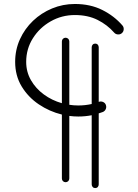

<svg xmlns="http://www.w3.org/2000/svg" viewBox="-20 -705 689 959"><path d="M307.6 -516.6Q315.4 -516.6 320.8 -511.2Q326.2 -505.9 326.2 -498V-181.6Q348.6 -178.2 371.1 -178.2Q405.3 -178.2 438 -185.5V-468.8Q438 -476.6 442.9 -481.9Q447.8 -487.3 455.6 -487.3Q463.4 -487.3 468.3 -481.9Q473.1 -476.6 473.1 -468.8V-196.3H473.6Q484.4 -200.2 494.9 -195.6Q505.4 -190.9 508.8 -180.7Q512.7 -169.9 508.1 -159.7Q503.4 -149.4 493.2 -145.5Q483.4 -141.6 473.1 -138.7V215.8Q473.1 223.6 468.3 229Q463.4 234.4 455.6 234.4Q447.8 234.4 442.9 229Q438 223.6 438 215.8V-129.4Q405.3 -123 371.1 -123Q348.6 -123 326.2 -126V186.5Q326.2 194.3 320.8 199.7Q315.4 205.1 307.6 205.1Q299.8 205.1 294.4 199.7Q289.1 194.3 289.1 186.5V-132.8Q227.1 -147.9 173.8 -183.8Q120.6 -219.7 88.1 -273.4Q55.7 -327.1 55.7 -396Q55.7 -456.5 79.6 -509Q103.5 -561.5 145 -601.1Q186.5 -640.6 240.2 -662.8Q293.9 -685.1 354 -685.1Q431.2 -685.1 490.7 -655.3Q550.3 -625.5 591.3 -578.1Q598.6 -569.8 597.9 -558.3Q597.2 -546.9 588.9 -539.6Q580.6 -532.2 569.1 -533Q557.6 -533.7 550.3 -542Q516.1 -581.1 467.5 -605.5Q418.9 -629.9 354 -629.9Q288.6 -629.9 233.2 -598.4Q177.7 -566.9 144.3 -513.9Q110.8 -460.9 110.8 -396Q110.8 -345.7 134.8 -304.2Q158.7 -262.7 199 -233.2Q239.3 -203.6 289.1 -189.5V-498Q289.1 -505.9 294.4 -511.2Q299.8 -516.6 307.6 -516.6Z"/></svg>

Font: Mikhak-FD Light
Style: Regular
Weight: 300
Designer: Amin Abedi
Version: Version 3.2